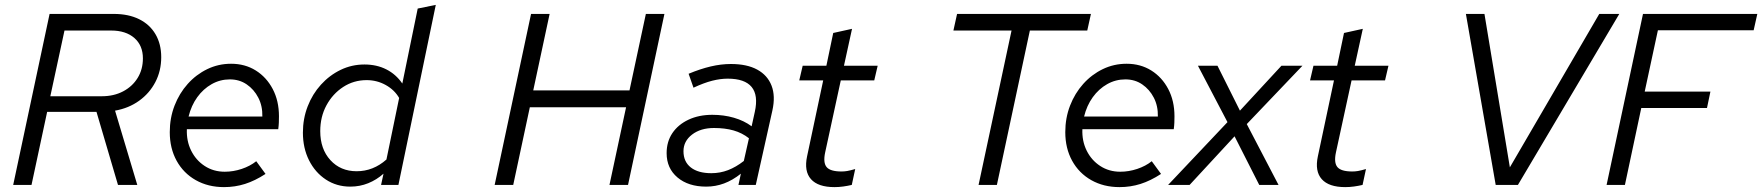

<svg xmlns="http://www.w3.org/2000/svg" viewBox="-20 -757 7214 786"><path d="M34 0 183 -700H446Q506 -700 549.5 -678.5Q593 -657 616.5 -617Q640 -577 640 -523Q640 -467 616 -421Q592 -375 549.5 -344.5Q507 -314 451 -304L542 0H463L375 -299H173L109 0ZM186 -363H397Q446 -363 484 -383Q522 -403 543.5 -438Q565 -473 565 -518Q565 -571 530 -601.5Q495 -632 435 -632H244Z M897 9Q832 9 781.5 -19.5Q731 -48 703 -99Q675 -150 675 -216Q675 -274 694.5 -324.5Q714 -375 748.5 -413.5Q783 -452 828.5 -474Q874 -496 926 -496Q983 -496 1027 -468.5Q1071 -441 1096.5 -392.5Q1122 -344 1122 -281Q1122 -268 1121.5 -255Q1121 -242 1119 -228H745Q743 -180 762.5 -140.5Q782 -101 818 -77.5Q854 -54 900 -54Q935 -54 969.5 -65.5Q1004 -77 1029 -97L1067 -45Q1024 -17 983 -4Q942 9 897 9ZM752 -280H1054Q1055 -323 1037.5 -357Q1020 -391 990 -411.5Q960 -432 921 -432Q881 -432 846.5 -412.5Q812 -393 787.5 -359Q763 -325 752 -280Z M1414 7Q1358 7 1314 -22Q1270 -51 1245 -101Q1220 -151 1220 -214Q1220 -271 1239.5 -321.5Q1259 -372 1294 -410.5Q1329 -449 1374.5 -471Q1420 -493 1472 -493Q1522 -493 1561.5 -473Q1601 -453 1627 -415L1690 -722L1764 -737L1611 0H1540L1550 -46Q1522 -21 1487.5 -7Q1453 7 1414 7ZM1440 -56Q1508 -56 1562 -104L1614 -356Q1595 -389 1559 -409Q1523 -429 1481 -429Q1428 -429 1385 -401Q1342 -373 1316.5 -326Q1291 -279 1291 -220Q1291 -147 1332.5 -101.5Q1374 -56 1440 -56Z M2005 0 2154 -700H2230L2163 -387H2557L2624 -700H2700L2551 0H2475L2543 -318H2149L2081 0Z M2871 7Q2798 7 2753.5 -30.5Q2709 -68 2709 -130Q2709 -177 2732.5 -212Q2756 -247 2798.5 -267Q2841 -287 2896 -287Q2943 -287 2984.5 -275Q3026 -263 3057 -240L3070 -299Q3085 -367 3057 -401Q3029 -435 2959 -435Q2929 -435 2895.5 -426.5Q2862 -418 2819 -398L2799 -455Q2847 -475 2889.5 -485Q2932 -495 2972 -495Q3038 -495 3080 -472Q3122 -449 3138.5 -406.5Q3155 -364 3142 -305L3074 0H3003L3013 -46Q2979 -19 2944 -6Q2909 7 2871 7ZM2892 -48Q2928 -48 2960.5 -60.5Q2993 -73 3025 -98L3046 -191Q3018 -213 2983 -223Q2948 -233 2903 -233Q2848 -233 2813 -206Q2778 -179 2778 -138Q2778 -95 2808 -71.5Q2838 -48 2892 -48Z M3396 9Q3329 9 3300 -23.5Q3271 -56 3284 -117L3350 -428H3252L3266 -488H3363L3391 -622L3468 -639L3435 -488H3573L3559 -428H3422L3358 -133Q3349 -91 3364 -73Q3379 -55 3425 -55Q3437 -55 3448.5 -57Q3460 -59 3481 -65L3467 0Q3450 4 3432 6.5Q3414 9 3396 9Z M3986 0 4121 -632H3883L3898 -700H4446L4431 -632H4196L4061 0Z M4563 9Q4498 9 4447.5 -19.5Q4397 -48 4369 -99Q4341 -150 4341 -216Q4341 -274 4360.5 -324.5Q4380 -375 4414.5 -413.5Q4449 -452 4494.5 -474Q4540 -496 4592 -496Q4649 -496 4693 -468.5Q4737 -441 4762.5 -392.5Q4788 -344 4788 -281Q4788 -268 4787.5 -255Q4787 -242 4785 -228H4411Q4409 -180 4428.5 -140.5Q4448 -101 4484 -77.5Q4520 -54 4566 -54Q4601 -54 4635.5 -65.5Q4670 -77 4695 -97L4733 -45Q4690 -17 4649 -4Q4608 9 4563 9ZM4418 -280H4720Q4721 -323 4703.5 -357Q4686 -391 4656 -411.5Q4626 -432 4587 -432Q4547 -432 4512.5 -412.5Q4478 -393 4453.5 -359Q4429 -325 4418 -280Z M4762 0 5005 -257 4884 -488H4964L5056 -304L5226 -488H5312L5084 -249L5214 0H5135L5034 -199L4850 0Z M5487 9Q5420 9 5391 -23.5Q5362 -56 5375 -117L5441 -428H5343L5357 -488H5454L5482 -622L5559 -639L5526 -488H5664L5650 -428H5513L5449 -133Q5440 -91 5455 -73Q5470 -55 5516 -55Q5528 -55 5539.5 -57Q5551 -59 5572 -65L5558 0Q5541 4 5523 6.5Q5505 9 5487 9Z M6103 0 5981 -700H6057L6161 -72L6527 -700H6609L6194 0Z M6557 0 6706 -700H7174L7159 -633H6767L6713 -382H6982L6968 -315H6699L6632 0Z"/></svg>

Font: Red Hat Text VF
Style: Italic
Weight: 300
Italic angle: -12°
Designer: Pentagram, MCKL
Foundry: Pentagram, MCKL
Version: Version 1.023